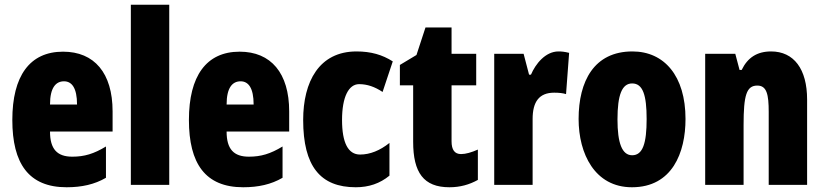

<svg xmlns="http://www.w3.org/2000/svg" viewBox="-20 -780 3474 810"><path d="M246 -562C105 -562 32 -459 32 -274C32 -90 101 10 261 10C325 10 379 -2 427 -30V-162C376 -131 336 -119 285 -119C221 -119 191 -151 191 -225H455V-310C455 -472 378 -562 246 -562ZM250 -437C283 -437 305 -409 305 -339H191C191 -411 216 -437 250 -437Z M694 0V-760H532V0Z M991 -562C850 -562 777 -459 777 -274C777 -90 846 10 1006 10C1070 10 1124 -2 1172 -30V-162C1121 -131 1081 -119 1030 -119C966 -119 936 -151 936 -225H1200V-310C1200 -472 1123 -562 991 -562ZM995 -437C1028 -437 1050 -409 1050 -339H936C936 -411 961 -437 995 -437Z M1481 10C1536 10 1583 -6 1623 -39V-177C1583 -145 1541 -128 1499 -128C1449 -128 1423 -177 1423 -274C1423 -371 1451 -425 1495 -425C1529 -425 1561 -414 1594 -392L1637 -521C1593 -549 1545 -563 1484 -563C1326 -563 1259 -435 1259 -274C1259 -78 1332 10 1481 10Z M1925 -130C1898 -130 1885 -148 1885 -184V-420H1989V-553H1885V-664H1775L1737 -548L1667 -506V-420H1723V-182C1723 -52 1767 10 1876 10C1921 10 1960 -1 1996 -21V-149C1969 -137 1945 -130 1925 -130Z M2336 -563C2281 -563 2239 -510 2220 -465H2212L2189 -553H2065V0H2227V-278C2227 -350 2254 -389 2318 -389C2339 -389 2355 -387 2368 -383L2381 -557C2361 -562 2349 -563 2336 -563Z M2872 -278C2872 -460 2782 -563 2648 -563C2486 -563 2421 -437 2421 -278C2421 -132 2489 10 2646 10C2816 10 2872 -136 2872 -278ZM2585 -276C2585 -380 2604 -428 2647 -428C2692 -428 2708 -379 2708 -278C2708 -176 2692 -125 2647 -125C2604 -125 2585 -177 2585 -276Z M3233 -563C3174 -563 3134 -537 3109 -485H3100L3082 -553H2955V0H3117V-253C3117 -378 3129 -419 3175 -419C3215 -419 3223 -381 3223 -308V0H3385V-360C3385 -489 3329 -563 3233 -563Z"/></svg>

Font: Noto Sans Ethiopic ExtraCondensed Black
Style: Regular
Weight: 900
Width: 2
Designer: Monotype Design Team
Foundry: Monotype Imaging Inc.
Version: Version 2.102